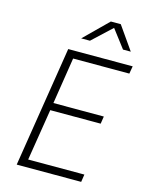

<svg xmlns="http://www.w3.org/2000/svg" viewBox="-137 -1036 874 1122"><g transform="rotate(15 300.0 -475.0)"><path d="M76 0 192 -730H582L574 -684H234L190 -403H495L488 -358H183L133 -46H473L466 0ZM249 -810 391 -950H451L549 -810H502L419 -919L302 -810Z"/></g></svg>

Font: JetBrains Mono NL Thin
Style: Italic
Weight: 100
Italic angle: -9°
Monospace: yes
Designer: Philipp Nurullin, Konstantin Bulenkov
Foundry: JetBrains
Version: Version 2.305; ttfautohint (v1.8.4.7-5d5b)